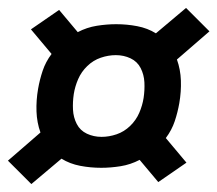

<svg xmlns="http://www.w3.org/2000/svg" viewBox="-24 -582 548 484"><path d="M55 -118 -4 -177 78 -248Q69 -273 68 -301Q67 -329 72 -358Q76 -381 83.5 -403.5Q91 -426 106 -446L54 -508L125 -557L172 -501Q195 -513 220 -517Q245 -521 269 -521Q296 -521 322 -516Q348 -511 369 -498L445 -562L504 -503L422 -432Q431 -407 432 -379Q433 -351 428 -322Q424 -299 416.5 -276.5Q409 -254 394 -234L446 -172L375 -123L328 -179Q305 -167 280 -163Q255 -159 231 -159Q204 -159 178 -164Q152 -169 131 -182ZM232 -237Q251 -237 270 -243.5Q289 -250 304 -264.5Q319 -279 327 -297.5Q335 -316 338 -335Q341 -355 340 -374.5Q339 -394 330.5 -410.5Q322 -427 305 -435Q288 -443 268 -443Q249 -443 230 -436.5Q211 -430 196 -415.5Q181 -401 173 -382.5Q165 -364 162 -345Q159 -325 160 -305.5Q161 -286 169.5 -269.5Q178 -253 195 -245Q212 -237 232 -237Z"/></svg>

Font: Iosevka Curly Extrabold
Style: Italic
Weight: 800
Italic angle: -9°
Monospace: yes
Designer: Belleve Invis
Foundry: Belleve Invis
Version: Version 22.1.2; ttfautohint (v1.8.4)